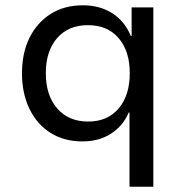

<svg xmlns="http://www.w3.org/2000/svg" viewBox="-20 -525 692 725"><path d="M469 180V-100H466Q445 -50 399.5 -20.5Q354 9 291 9Q222 9 170.5 -23.5Q119 -56 91 -114.5Q63 -173 63 -248Q63 -325 91.5 -382.5Q120 -440 171.5 -472.5Q223 -505 293 -505Q357 -505 404 -475Q451 -445 474 -389H477V-497H559V180ZM313 -66Q386 -66 428 -115.5Q470 -165 470 -249Q470 -332 428 -381Q386 -430 312 -430Q238 -430 195.5 -381Q153 -332 153 -249Q153 -165 196 -115.5Q239 -66 313 -66Z"/></svg>

Font: Nunito Sans 7pt
Style: Regular
Weight: 400
Designer: Vernon Adams
Foundry: Vernon Adams
Version: Version 3.101;gftools[0.9.27]